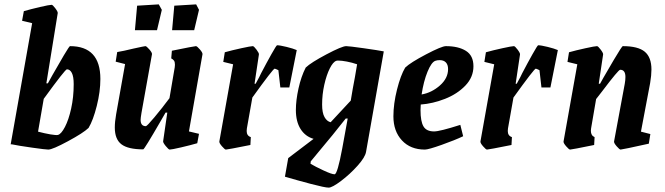

<svg xmlns="http://www.w3.org/2000/svg" viewBox="-20 -675 3042 878"><path d="M439 -314Q439 -256 422.5 -190.5Q406 -125 385 -90Q361 -67 290.5 -29Q220 9 201 9Q189 9 125.5 0Q62 -9 34 -15H29V-16L127 -569L81 -580L89 -624Q120 -633 163 -643Q206 -653 216 -653Q221 -653 233 -637Q245 -621 244 -615L192 -294H199L220 -332Q247 -380 272 -422Q297 -464 300 -464Q439 -464 439 -314ZM317 -290Q317 -325 308.5 -341.5Q300 -358 286 -358Q278 -358 180 -223L154 -73Q184 -65 210.5 -60.5Q237 -56 245 -58Q260 -62 277 -94.5Q294 -127 305.5 -179Q317 -231 317 -290Z M906 -427 844 -74 890 -63 882 -20Q851 -11 808 -1Q765 9 756 9Q751 9 738 -7Q725 -23 726 -29L745 -160H737L714 -120Q640 8 635 8Q566 8 535.5 -15Q505 -38 505 -92Q505 -118 511 -152L552 -382L509 -393L516 -437Q542 -441 591 -453Q641 -464 645 -464Q650 -464 663 -449Q676 -434 675 -427L627 -159Q623 -135 623 -127Q623 -98 647 -98Q652 -98 686 -138.5Q720 -179 755 -226L779 -367Q780 -372 780 -379Q780 -392 775.5 -398Q771 -404 763 -408L766 -443Q869 -464 876 -464Q881 -464 894 -449Q907 -434 906 -427ZM607 -649 706 -655 720 -630 698 -537H597ZM777 -649 877 -655 890 -630 868 -537H767Z M1337 -446 1303 -275H1262L1253 -354Q1239 -361 1236 -361Q1229 -361 1134 -229L1109 -88Q1108 -83 1108 -76Q1108 -54 1127 -48L1125 -12Q1020 9 1013 9Q1008 9 995 -6Q982 -21 983 -28L1046 -381L1001 -392L1008 -436Q1040 -445 1083.5 -454.5Q1127 -464 1136 -464Q1141 -464 1153 -448Q1165 -432 1164 -426L1144 -292H1149Q1170 -330 1174 -340Q1198 -386 1221 -427Q1244 -468 1247 -468Q1260 -468 1290.5 -460.5Q1321 -453 1337 -446Z M1735 -440 1654 19Q1650 44 1615 83Q1580 122 1539.5 152.5Q1499 183 1483 183Q1466 183 1401.5 166Q1337 149 1283 133L1298 48L1414 -40Q1376 -51 1354.5 -85Q1333 -119 1333 -172Q1333 -216 1345 -270.5Q1357 -325 1378 -366Q1402 -389 1473 -426.5Q1544 -464 1563 -464Q1576 -464 1643 -454.5Q1710 -445 1735 -440ZM1453 -197Q1453 -159 1464 -139.5Q1475 -120 1492 -116L1584 -215Q1593 -271 1603 -322L1613 -381Q1590 -389 1566 -393.5Q1542 -398 1528 -398Q1520 -398 1518 -397Q1503 -392 1488 -362Q1473 -332 1463 -287.5Q1453 -243 1453 -197ZM1545 4 1570 -133H1561Q1504 -60 1434 23L1401 63L1400 74Q1422 87 1459.5 104.5Q1497 122 1510 122Q1523 122 1545 4Z M1904 -197Q1903 -188 1903 -171Q1903 -120 1916.5 -97Q1930 -74 1965 -74Q1991 -74 2085 -104L2098 -52Q2060 -34 1999.5 -12.5Q1939 9 1923 9Q1857 9 1818 -33Q1779 -75 1779 -143Q1779 -200 1795.5 -265.5Q1812 -331 1833 -366Q1857 -389 1928.5 -426.5Q2000 -464 2019 -464Q2076 -464 2110.5 -442.5Q2145 -421 2145 -372Q2145 -322 2108 -283.5Q2071 -245 2015 -223Q1959 -201 1904 -197ZM1908 -243Q1954 -251 1991.5 -284Q2029 -317 2029 -359Q2029 -379 2019 -389.5Q2009 -400 1991 -400Q1979 -400 1971 -397Q1953 -391 1935 -347Q1917 -303 1908 -243Z M2531 -446 2497 -275H2456L2447 -354Q2433 -361 2430 -361Q2423 -361 2328 -229L2303 -88Q2302 -83 2302 -76Q2302 -54 2321 -48L2319 -12Q2214 9 2207 9Q2202 9 2189 -6Q2176 -21 2177 -28L2240 -381L2195 -392L2202 -436Q2234 -445 2277.5 -454.5Q2321 -464 2330 -464Q2335 -464 2347 -448Q2359 -432 2358 -426L2338 -292H2343Q2364 -330 2368 -340Q2392 -386 2415 -427Q2438 -468 2441 -468Q2454 -468 2484.5 -460.5Q2515 -453 2531 -446Z M2911 -73 2954 -62 2947 -18Q2825 9 2818 9Q2813 9 2800 -6Q2787 -21 2788 -28L2837 -292Q2840 -309 2840 -323Q2840 -356 2816 -356Q2808 -356 2734 -258Q2724 -246 2706 -222L2683 -88Q2682 -84 2682 -77Q2682 -55 2699 -48L2697 -12Q2594 9 2587 9Q2582 9 2569 -6Q2556 -21 2557 -28L2620 -381L2575 -392L2582 -436Q2614 -445 2657.5 -454.5Q2701 -464 2710 -464Q2715 -464 2727 -448Q2739 -432 2738 -426L2718 -292H2724L2739 -319Q2749 -337 2786.5 -400.5Q2824 -464 2828 -464Q2898 -464 2928.5 -438.5Q2959 -413 2959 -357Q2959 -331 2953 -295Z"/></svg>

Font: Grenze SemiBold
Style: Italic
Weight: 600
Italic angle: -10°
Designer: Renata Polastri
Foundry: Omnibus-Type
Version: Version 1.002; ttfautohint (v1.8)